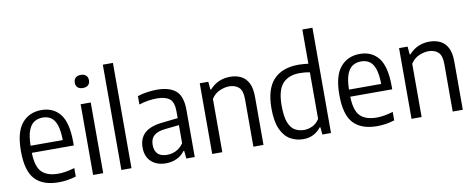

<svg xmlns="http://www.w3.org/2000/svg" viewBox="-68 -1124 3586 1451"><g transform="rotate(-10 1725.0 -399.0)"><path d="M283.5 9.5Q163.5 9.5 103 -55Q42.5 -119.5 42.5 -271.5Q42.5 -418 98.5 -484.5Q154.5 -551 248 -551Q340.5 -551 392 -484.8Q443.5 -418.5 443.5 -270V-245H121.5Q124 -138.5 165.8 -96.8Q207.5 -55 292.5 -55Q346.5 -55 417.5 -76V-11Q380.5 0 348.2 4.8Q316 9.5 283.5 9.5ZM248 -493.5Q211 -493.5 183 -476Q155 -458.5 138.8 -416Q122.5 -373.5 121.5 -299.5H368.5Q367.5 -373.5 352.5 -416Q337.5 -458.5 311 -476Q284.5 -493.5 248 -493.5Z M548.5 0V-542.5H626V0ZM587.5 -660.5Q561 -660.5 547 -673.8Q533 -687 533 -710.5Q533 -734 547 -747.5Q561 -761 587.5 -761Q614 -761 628 -747.5Q642 -734 642 -710.5Q642 -687 628 -673.8Q614 -660.5 587.5 -660.5Z M765.5 0V-808H843V0Z M1107.5 9Q1037 9 994.8 -30Q952.5 -69 952.5 -138.5Q952.5 -210 997.2 -250.2Q1042 -290.5 1140 -299.5L1252.5 -312V-362.5Q1252.5 -435 1220 -460.5Q1187.5 -486 1122 -486Q1093 -486 1057 -480.8Q1021 -475.5 985.5 -463.5V-528Q1017.5 -539 1057.5 -545Q1097.5 -551 1132.5 -551Q1229.5 -551 1279 -509.2Q1328.5 -467.5 1328.5 -359.5V0H1264L1258 -60H1252.5Q1228 -26 1190.2 -8.5Q1152.5 9 1107.5 9ZM1031 -146.5Q1031 -52.5 1128 -52.5Q1160 -52.5 1193 -67.2Q1226 -82 1252.5 -119V-258.5L1145.5 -247Q1085.5 -241 1058.2 -216Q1031 -191 1031 -146.5Z M1462.5 0V-542.5H1528L1533.5 -481.5H1539Q1601.5 -551 1696 -551Q1742 -551 1778.2 -533.5Q1814.5 -516 1835.2 -476.2Q1856 -436.5 1856 -369V0H1778.5V-365Q1778.5 -430.5 1750.5 -455.8Q1722.5 -481 1676.5 -481Q1643.5 -481 1604.8 -464.8Q1566 -448.5 1540 -409V0Z M2161.5 9.5Q2107 9.5 2062 -16.2Q2017 -42 1990 -101.2Q1963 -160.5 1963 -260Q1963 -408.5 2029 -479.8Q2095 -551 2222.5 -551Q2241 -551 2260.5 -549.2Q2280 -547.5 2296.5 -545.5V-808H2374V0H2308L2302.5 -57H2297Q2276.5 -28.5 2241.8 -9.5Q2207 9.5 2161.5 9.5ZM2179.5 -58Q2212.5 -58 2244.5 -73.8Q2276.5 -89.5 2296.5 -122.5V-479.5Q2261.5 -487 2220 -487Q2133 -487 2087.8 -436.8Q2042.5 -386.5 2042.5 -267.5Q2042.5 -184 2060.2 -138.8Q2078 -93.5 2109 -75.8Q2140 -58 2179.5 -58Z M2727 9.5Q2607 9.5 2546.5 -55Q2486 -119.5 2486 -271.5Q2486 -418 2542 -484.5Q2598 -551 2691.5 -551Q2784 -551 2835.5 -484.8Q2887 -418.5 2887 -270V-245H2565Q2567.5 -138.5 2609.2 -96.8Q2651 -55 2736 -55Q2790 -55 2861 -76V-11Q2824 0 2791.8 4.8Q2759.5 9.5 2727 9.5ZM2691.5 -493.5Q2654.5 -493.5 2626.5 -476Q2598.5 -458.5 2582.2 -416Q2566 -373.5 2565 -299.5H2812Q2811 -373.5 2796 -416Q2781 -458.5 2754.5 -476Q2728 -493.5 2691.5 -493.5Z M2992 0V-542.5H3057.5L3063 -481.5H3068.5Q3131 -551 3225.5 -551Q3271.5 -551 3307.8 -533.5Q3344 -516 3364.8 -476.2Q3385.5 -436.5 3385.5 -369V0H3308V-365Q3308 -430.5 3280 -455.8Q3252 -481 3206 -481Q3173 -481 3134.2 -464.8Q3095.5 -448.5 3069.5 -409V0Z"/></g></svg>

Font: Encode Sans SemiCondensed SemiCondensed
Style: Regular
Weight: 400
Width: 4
Designer: Multiple Designers
Foundry: Impallari Type
Version: Version 3.000; ttfautohint (v1.8.3) -l 8 -r 50 -G 200 -x 14 